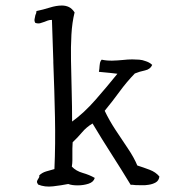

<svg xmlns="http://www.w3.org/2000/svg" viewBox="-20 -674 660 695"><path d="M557 -35Q555 -20 543.5 -13.5Q532 -7 517 -5Q505 -3 493 -3.5Q481 -4 470 -4Q465 -5 461 -5Q457 -5 453 -5Q419 -61 384 -115.5Q349 -170 315 -227Q293 -214 277 -195Q261 -176 243 -159Q242 -147 242 -136Q242 -125 242 -115Q242 -104 242 -93.5Q242 -83 240 -71Q255 -55 279.5 -48Q304 -41 323 -30Q319 -15 300.5 -9Q282 -3 261 -3Q240 -3 227 -8Q202 -3 172 0.5Q142 4 118 -6Q113 -13 114 -17.5Q115 -22 118 -26Q120 -29 121.5 -32Q123 -35 122 -39Q132 -49 147 -53.5Q162 -58 177 -62Q181 -152 179 -249.5Q177 -347 173 -448V-454Q172 -491 170.5 -528Q169 -565 168 -602Q159 -602 152.5 -599.5Q146 -597 141 -595Q133 -592 125.5 -590Q118 -588 108 -591Q104 -597 105 -604Q106 -611 108 -619Q110 -623 111 -626.5Q112 -630 112 -634Q136 -639 160 -646.5Q184 -654 204 -654Q218 -654 229.5 -648.5Q241 -643 250 -629Q241 -593 238.5 -548.5Q236 -504 237 -454Q238 -399 239.5 -343Q241 -287 241 -234Q284 -265 326 -313Q368 -361 405 -407Q398 -408 379.5 -410Q361 -412 338 -414Q340 -425 340.5 -436Q341 -447 345 -454Q346 -456 348 -458Q367 -454 386.5 -454.5Q406 -455 426 -457Q434 -458 442.5 -458.5Q451 -459 459 -459Q472 -459 484 -458Q496 -457 506 -453Q513 -451 519.5 -447.5Q526 -444 531 -439Q524 -423 504.5 -419Q485 -415 468 -408Q438 -377 412.5 -342Q387 -307 359 -273Q375 -239 398 -204Q421 -169 443 -136.5Q465 -104 477 -75Q499 -68 521.5 -59.5Q544 -51 557 -35Z"/></svg>

Font: Yuji Syuku
Style: Regular
Weight: 400
Designer: Kataoka Yuji
Foundry: Kinuta Font Factory
Version: Version 3.002